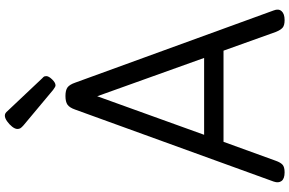

<svg xmlns="http://www.w3.org/2000/svg" viewBox="-221 -959 1194 792"><g transform="rotate(-90 376.0 -563.0)"><path d="M61 14Q35 14 25.5 1.5Q16 -11 23 -31L320 -850Q328 -873 340 -881.5Q352 -890 376 -890Q400 -890 411.5 -881.5Q423 -873 431 -850L729 -31Q737 -11 726 1.5Q715 14 689 14Q667 14 657.5 5.5Q648 -3 640 -23L563 -238H187L109 -23Q102 -3 92.5 5.5Q83 14 61 14ZM216 -318H533L375 -759ZM420 -931Q416 -931 411.5 -934Q407 -937 401 -941L255 -1063Q246 -1071 243 -1076Q240 -1081 240 -1088Q240 -1098 249.5 -1110Q259 -1122 272 -1131Q285 -1140 295 -1140Q301 -1140 305.5 -1137Q310 -1134 314 -1129L449 -986Q456 -980 457 -976.5Q458 -973 458 -969Q458 -959 444.5 -945Q431 -931 420 -931Z"/></g></svg>

Font: Playwrite IT Moderna
Style: Regular
Weight: 400
Designer: Veronika Burian, José Scaglione
Foundry: TypeTogether
Version: Version 1.002